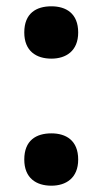

<svg xmlns="http://www.w3.org/2000/svg" viewBox="-20 -576 325 609"><path d="M57 -473C57 -414 95 -390 143 -390C189 -390 228 -414 228 -473C228 -534 189 -556 143 -556C95 -556 57 -534 57 -473ZM57 -70C57 -11 95 13 143 13C189 13 228 -11 228 -70C228 -131 189 -153 143 -153C95 -153 57 -131 57 -70Z"/></svg>

Font: Noto Kufi Arabic
Style: Bold
Weight: 700
Designer: Monotype Design Team, David Williams, Khaled Hosny
Foundry: Google LLC
Version: Version 2.109